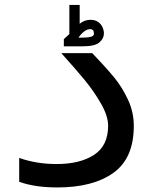

<svg xmlns="http://www.w3.org/2000/svg" viewBox="-20 -776 640 800"><path d="M60 -18.5V-118Q132 -92.5 215.5 -92.5Q313.5 -92.5 372 -130.8Q430.5 -169 430.5 -252Q430.5 -292.5 401 -344Q371.5 -395.5 333.5 -441.8Q295.5 -488 235.5 -554.5H364.5Q421 -495.5 455 -454.2Q489 -413 513.2 -361Q537.5 -309 537.5 -251.5Q537.5 -116.5 452.5 -55.8Q367.5 5 219 5Q125 5 60 -18.5ZM269 -634V-755.5H312V-677Q332 -693.5 357 -693.5Q376 -693.5 388.8 -684.5Q401.5 -675.5 407.2 -662.2Q413 -649 413 -637Q413 -615.5 394 -599.2Q375 -583 324.5 -583H246V-613ZM371.5 -635Q371.5 -645.5 367.5 -650Q363.5 -654.5 355 -654.5Q343.5 -654.5 330.8 -645Q318 -635.5 307 -619L333.5 -619.5Q371.5 -620.5 371.5 -635Z"/></svg>

Font: JuliaMono SemiBold
Style: Italic
Weight: 600
Italic angle: -9°
Monospace: yes
Designer: cormullion
Foundry: corm
Version: Version 0.056; ttfautohint (v1.8.4)